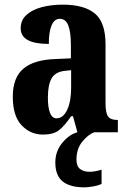

<svg xmlns="http://www.w3.org/2000/svg" viewBox="-20 -569 550 826"><path d="M165 10Q111 10 73 -30Q35 -70 35 -153Q35 -235 80.5 -273.5Q126 -312 218 -315L285 -318V-374Q285 -430 274 -459Q263 -488 237 -488Q214 -488 202 -460Q190 -432 190 -380Q69 -380 69 -447Q69 -482 93.5 -504.5Q118 -527 159 -538Q200 -549 250 -549Q342 -549 388 -511Q434 -473 434 -378V-124Q434 -83 445 -68Q456 -53 484 -53H487V0H313L294 -69H286Q258 -28 234 -9Q210 10 165 10ZM223 -60Q252 -60 269 -96.5Q286 -133 286 -191V-267L257 -264Q217 -259 201.5 -231Q186 -203 186 -149Q186 -107 195 -83.5Q204 -60 223 -60ZM344 237Q281 237 249.5 211.5Q218 186 218 130Q218 82 247.5 46Q277 10 313 0H385Q359 10 334 40.5Q309 71 309 118Q309 146 324.5 158Q340 170 365 170Q388 170 417 161V222Q404 229 380.5 233Q357 237 344 237Z"/></svg>

Font: Noto Serif Myanmar ExtraCondensed ExtraBold
Style: Regular
Weight: 800
Width: 2
Designer: Ben Mitchell and the Monotype Design Team
Foundry: Monotype Imaging Inc.
Version: Version 2.106; ttfautohint (v1.8.4.7-5d5b)